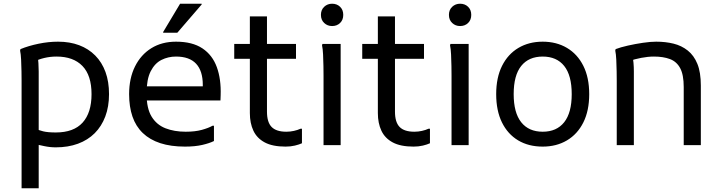

<svg xmlns="http://www.w3.org/2000/svg" viewBox="-20 -780 3879 1032"><path d="M96 232V-348Q96 -366 95.5 -397Q95 -428 93.5 -459Q92 -490 88 -508L90 -516Q134 -534 187.5 -545Q241 -556 292 -556Q355 -556 405.5 -537Q456 -518 492 -481.5Q528 -445 547 -393Q566 -341 566 -274Q566 -207 546 -154Q526 -101 489 -64Q452 -27 399 -7.5Q346 12 280 12Q249 12 218.5 5.5Q188 -1 170 -5L176 -87Q188 -80 212.5 -74Q237 -68 280 -68Q376 -68 424 -121Q472 -174 472 -274Q472 -375 423 -425.5Q374 -476 284 -476Q250 -476 218.5 -468.5Q187 -461 167 -450L182 -478Q185 -463 186.5 -441Q188 -419 188 -396V232Z M974 8Q898 8 841.5 -10.5Q785 -29 747.5 -65Q710 -101 692 -153.5Q674 -206 674 -274Q674 -359 705.5 -422.5Q737 -486 793.5 -521Q850 -556 926 -556Q1014 -556 1068 -520Q1122 -484 1145.5 -419Q1169 -354 1166 -268L1165 -240H738V-316H1070V-324Q1070 -399 1034 -437.5Q998 -476 926 -476Q884 -476 848 -458Q812 -440 790 -397Q768 -354 768 -280V-274Q768 -197 795 -153Q822 -109 869.5 -90.5Q917 -72 978 -72Q1029 -72 1065 -82Q1101 -92 1122 -104H1130V-22Q1106 -10 1067 -1Q1028 8 974 8ZM857 -604V-608L948 -760H1064V-756L933 -604Z M1515 8Q1445 8 1403 -14.5Q1361 -37 1342 -77.5Q1323 -118 1323 -172V-692H1415V-180Q1415 -123 1440 -97.5Q1465 -72 1519 -72Q1540 -72 1560 -76.5Q1580 -81 1595 -88H1603V-10Q1588 -3 1565 2.5Q1542 8 1515 8ZM1239 -464V-544H1571V-464Z M1765 -640Q1740 -640 1722.5 -656.5Q1705 -673 1705 -700Q1705 -727 1722.5 -743.5Q1740 -760 1765 -760Q1791 -760 1808 -743.5Q1825 -727 1825 -700Q1825 -673 1808 -656.5Q1791 -640 1765 -640ZM1719 0V-372Q1719 -392 1718.5 -424Q1718 -456 1716.5 -487Q1715 -518 1711 -536L1713 -544H1811V0Z M2203 8Q2133 8 2091 -14.5Q2049 -37 2030 -77.5Q2011 -118 2011 -172V-692H2103V-180Q2103 -123 2128 -97.5Q2153 -72 2207 -72Q2228 -72 2248 -76.5Q2268 -81 2283 -88H2291V-10Q2276 -3 2253 2.5Q2230 8 2203 8ZM1927 -464V-544H2259V-464Z M2453 -640Q2428 -640 2410.5 -656.5Q2393 -673 2393 -700Q2393 -727 2410.5 -743.5Q2428 -760 2453 -760Q2479 -760 2496 -743.5Q2513 -727 2513 -700Q2513 -673 2496 -656.5Q2479 -640 2453 -640ZM2407 0V-372Q2407 -392 2406.5 -424Q2406 -456 2404.5 -487Q2403 -518 2399 -536L2401 -544H2499V0Z M2647 -274Q2647 -363 2678.5 -426Q2710 -489 2766.5 -522.5Q2823 -556 2897 -556Q2971 -556 3027.5 -522.5Q3084 -489 3115.5 -426Q3147 -363 3147 -274Q3147 -185 3115.5 -122Q3084 -59 3027.5 -25.5Q2971 8 2897 8Q2821 8 2765 -25.5Q2709 -59 2678 -122Q2647 -185 2647 -274ZM2741 -274Q2741 -174 2781.5 -123Q2822 -72 2897 -72Q2972 -72 3012.5 -123Q3053 -174 3053 -274Q3053 -375 3012.5 -425.5Q2972 -476 2897 -476Q2822 -476 2781.5 -425.5Q2741 -375 2741 -274Z M3295 0V-344Q3295 -364 3294.5 -396Q3294 -428 3292.5 -459Q3291 -490 3287 -508L3289 -516Q3315 -526 3355 -535Q3395 -544 3436 -550Q3477 -556 3507 -556Q3557 -556 3600 -545.5Q3643 -535 3676.5 -508.5Q3710 -482 3728.5 -436.5Q3747 -391 3747 -320V0H3655V-312Q3655 -378 3636 -413.5Q3617 -449 3581 -462.5Q3545 -476 3495 -476Q3463 -476 3426.5 -469Q3390 -462 3363 -452L3379 -480Q3383 -465 3385 -442.5Q3387 -420 3387 -396V0Z"/></svg>

Font: Kufam
Style: Regular
Weight: 400
Designer: Wael Morcos, Artur Schmal
Foundry: Original Type
Version: Version 1.301; ttfautohint (v1.8.3)